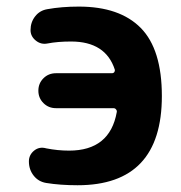

<svg xmlns="http://www.w3.org/2000/svg" viewBox="-20 -547 540 574"><path d="M215.8 -527.3Q337.9 -527.3 400.9 -463.4Q463.9 -399.4 463.9 -259.8Q463.9 6.8 211.9 6.8Q160.2 6.8 118.2 0Q94.7 -3.9 80.6 -22Q66.4 -40 66.4 -64.5Q66.4 -84 82 -96.7Q97.7 -109.4 118.2 -103.5Q152.3 -96.7 186.5 -96.7Q308.6 -96.7 329.1 -211.9Q330.1 -215.8 327.1 -219.7Q324.2 -223.6 319.3 -223.6H147.5Q125 -223.6 109.9 -238.8Q94.7 -253.9 94.7 -275.9Q94.7 -297.9 109.9 -313Q125 -328.1 147.5 -328.1H314.5Q319.3 -328.1 321.8 -331.5Q324.2 -335 323.2 -338.9Q295.9 -422.9 192.4 -422.9Q152.3 -422.9 122.1 -417Q102.5 -413.1 86.9 -425.8Q71.3 -438.5 71.3 -457Q71.3 -480.5 85 -498Q98.6 -515.6 121.1 -519.5Q164.1 -527.3 215.8 -527.3Z"/></svg>

Font: Rounded-X Mgen+ 1m bold
Style: Bold
Weight: 700
Designer: [Source Han Sans]
Ryoko NISHIZUKA  (kana & ideographs); Paul D. Hunt (Latin, Greek & Cyrillic); Wenlong ZHANG  (bopomofo
Version: Version 1.059.20150602